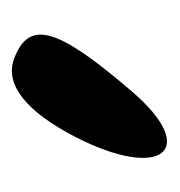

<svg xmlns="http://www.w3.org/2000/svg" viewBox="-10 -1056 289 308"><g transform="rotate(-90 134.0 -901.5)"><path d="M69 -925C-2 -787 47 -724 141 -833C245 -954 258 -999 194 -1023C153 -1038 110 -1004 69 -925Z"/></g></svg>

Font: Hussar Skorodowane
Style: Bold
Weight: 700
Foundry: Cannot Into Space Fonts
Version: Version 0.892